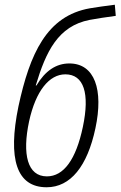

<svg xmlns="http://www.w3.org/2000/svg" viewBox="-20 -781 509 811"><path d="M177 10C278 10 349 -79 383 -239C418 -402 380 -513 273 -513C217 -513 171 -482 134 -420H131C174 -563 225 -671 359 -697C391 -703 425 -708 469 -714L465 -761C426 -756 389 -751 360 -746C177 -714 106 -554 58 -332C12 -109 50 10 177 10ZM178 -36C96 -36 73 -129 103 -269C131 -397 188 -467 256 -467C334 -467 360 -387 330 -245C301 -107 249 -36 178 -36Z"/></svg>

Font: Noto Sans Condensed Light
Style: Italic
Weight: 300
Width: 3
Italic angle: -12°
Designer: Monotype Design Team
Foundry: Monotype Imaging Inc.
Version: Version 2.013